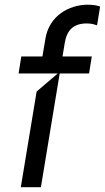

<svg xmlns="http://www.w3.org/2000/svg" viewBox="-20 -781 438 801"><path d="M342.3 -683.2C364 -683.2 376.4 -677.9 384.9 -675.4L397.7 -753.6C388.5 -757.1 372.9 -761.4 346.6 -761.4C267.4 -761.4 185.4 -714.5 169.7 -620.7L157 -545.5H68.9L57.5 -474.4H220.9L132.8 -399.1L66.8 0H150.6L229 -474.4H351.6L362.9 -545.5H240.8L250 -600.9C258.5 -654.8 285.9 -683.2 342.3 -683.2Z"/></svg>

Font: Riot Sans 2.0
Style: Italic
Weight: 400
Italic angle: -9.39999°
Designer: Rasmus Andersson
Foundry: rsms
Version: Version 3.006;hotconv 1.0.109;makeotfexe 2.5.65596